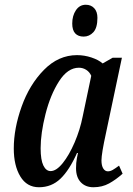

<svg xmlns="http://www.w3.org/2000/svg" viewBox="-20 -778 559 808"><path d="M38 -153Q38 -237 71 -329.5Q104 -422 165 -484Q226 -546 304 -546Q335 -546 365 -536Q395 -526 412 -511L454 -535H493L426 -218Q407 -131 407 -103Q407 -81 414.5 -69Q422 -57 434 -57Q444 -57 454.5 -63Q465 -69 481 -81L496 -47Q468 -22 439 -6Q410 10 373 10Q340 10 320 -11Q300 -32 300 -70Q300 -93 303.5 -111.5Q307 -130 308 -134H304Q272 -62 234.5 -26Q197 10 144 10Q93 10 65.5 -35.5Q38 -81 38 -153ZM328 -288 364 -459Q357 -475 343 -484Q329 -493 312 -493Q265 -493 228.5 -436Q192 -379 171.5 -298Q151 -217 151 -154Q151 -105 162.5 -81.5Q174 -58 193 -58Q217 -58 244 -91.5Q271 -125 294 -178.5Q317 -232 328 -288ZM284 -679Q284 -712 299.5 -735Q315 -758 341 -758Q363 -758 376.5 -743.5Q390 -729 390 -703Q390 -661 373 -642.5Q356 -624 332 -624Q309 -624 296.5 -637.5Q284 -651 284 -679Z"/></svg>

Font: Noto Serif CondSemiBold
Style: Italic
Weight: 600
Width: 3
Italic angle: -12°
Designer: Monotype Design Team
Foundry: Monotype Imaging Inc.
Version: Version 1.001